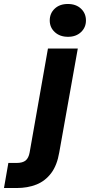

<svg xmlns="http://www.w3.org/2000/svg" viewBox="-141 -740 452 965"><path d="M-121 205 -99 79H-58Q-27 79 -12 66.5Q3 54 8 26L100 -496H250L157 25Q146 91 116 130.5Q86 170 42 187.5Q-2 205 -57 205ZM201 -555Q160 -555 134.5 -578.5Q109 -602 109 -637Q109 -673 134 -696.5Q159 -720 200 -720Q241 -720 266 -696.5Q291 -673 291 -637Q291 -602 266 -578.5Q241 -555 201 -555Z"/></svg>

Font: DM Sans 36pt Black
Style: Italic
Weight: 900
Italic angle: -10°
Designer: Colophon Foundry, Jonny Pinhorn
Foundry: Colophon Foundry
Version: Version 4.004;gftools[0.9.30]